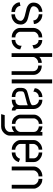

<svg xmlns="http://www.w3.org/2000/svg" viewBox="1157 -1884 906 3260"><g transform="rotate(90 1610.0 -254.0)"><path d="M19.5 -136.7 81.1 -147.5Q81.1 -100.6 130.9 -71.3Q157.2 -56.6 182.6 -56.6V4.9Q92.8 4.9 45.9 -60.5Q19.5 -96.7 19.5 -136.7ZM24.4 -370.1Q24.4 -460 104.5 -501Q142.6 -520.5 180.7 -520.5V-460Q134.8 -460 104.5 -421.9Q85.9 -397.5 85.9 -370.1Q85.9 -335.9 134.8 -317.4Q165 -305.7 287.1 -276.4Q362.3 -258.8 386.7 -203.1Q396.5 -180.7 396.5 -155.3Q396.5 -65.4 322.3 -20.5Q278.3 4.9 223.6 4.9V-55.7Q271.5 -55.7 306.6 -90.8Q333 -117.2 333 -153.3Q333 -196.3 252.9 -220.7Q230.5 -227.5 179.7 -239.3Q138.7 -249 119.1 -253.9Q44.9 -280.3 29.3 -333Q24.4 -350.6 24.4 -370.1ZM222.7 -459V-520.5Q305.7 -520.5 356.4 -458Q387.7 -418.9 387.7 -377L326.2 -367.2Q326.2 -422.9 264.6 -449.2Q241.2 -459 222.7 -459Z M454.1 -141.6Q454.1 -90.8 493.2 -48.8Q539.1 0 615.2 0V-61.5Q560.5 -61.5 531.2 -105.5Q519.5 -124 519.5 -141.6V-373Q519.5 -408.2 553.7 -435.5Q581.1 -457 615.2 -457V-518.6Q523.4 -518.6 476.6 -445.3Q455.1 -410.2 454.1 -376ZM659.2 -456.1Q707 -456.1 731.4 -415Q743.2 -396.5 745.1 -372.1Q746.1 -367.2 746.1 -351.6L806.6 -374Q806.6 -444.3 749 -488.3Q709 -518.6 659.2 -518.6ZM658.2 1Q726.6 2 777.3 -50.8Q818.4 -93.8 818.4 -144.5L756.8 -168V-148.4Q751 -93.8 702.1 -70.3Q680.7 -60.5 658.2 -60.5Z M883.8 2V-686.5H946.3V-468.8Q984.4 -509.8 1047.9 -510.7V-450.2Q1001 -450.2 966.8 -410.2Q947.3 -386.7 947.3 -364.3V2ZM1092.8 -450.2V-510.7Q1183.6 -510.7 1227.5 -446.3Q1251 -412.1 1251 -373V2H1188.5V-364.3Q1188.5 -410.2 1149.4 -435.5Q1125 -450.2 1092.8 -450.2Z M1328.1 0V-686.5H1395.5V0Z M1471.7 -121.1Q1471.7 -68.4 1523.4 -31.2Q1567.4 -1 1627 -1V-61.5Q1547.9 -61.5 1533.2 -115.2Q1530.3 -126 1530.3 -136.7V-168Q1531.2 -190.4 1542 -201.2Q1556.6 -215.8 1658.2 -239.3Q1740.2 -258.8 1767.6 -272.5V-149.4Q1767.6 -68.4 1686.5 -62.5Q1679.7 -61.5 1673.8 -61.5V-1Q1743.2 -1 1782.2 -34.2Q1783.2 -35.2 1784.2 -36.1Q1811.5 -1 1856.4 -1V-62.5Q1832 -64.5 1831.1 -94.7V-368.2Q1831.1 -433.6 1782.2 -479.5Q1738.3 -520.5 1673.8 -520.5V-461.9Q1720.7 -461.9 1749 -422.9Q1766.6 -398.4 1766.6 -367.2V-349.6Q1767.6 -325.2 1648.4 -294.9Q1537.1 -266.6 1520.5 -257.8Q1472.7 -230.5 1471.7 -167ZM1478.5 -390.6 1536.1 -368.2Q1536.1 -423.8 1584 -449.2Q1604.5 -460 1627.9 -460V-520.5Q1561.5 -520.5 1514.6 -473.6Q1477.5 -436.5 1478.5 -390.6Z M1918 179.7 1934.6 119.1H2115.2Q2178.7 116.2 2209 70.3Q2219.7 53.7 2219.7 38.1V-41Q2176.8 -2 2126 -2V-59.6Q2169.9 -59.6 2201.2 -97.7Q2219.7 -120.1 2219.7 -142.6V-377.9Q2219.7 -423.8 2169.9 -448.2Q2146.5 -460 2126 -460V-520.5Q2174.8 -520.5 2214.8 -488.3Q2217.8 -485.4 2219.7 -483.4V-520.5H2282.2V38.1Q2282.2 79.1 2246.1 123Q2198.2 178.7 2128.9 179.7ZM1926.8 -141.6V-381.8Q1927.7 -426.8 1965.8 -469.7Q2013.7 -519.5 2083 -520.5V-460Q2032.2 -460 2002.9 -414.1Q1990.2 -395.5 1990.2 -378.9V-142.6Q1990.2 -110.4 2023.4 -84Q2050.8 -62.5 2083 -62.5V-2Q1994.1 -2 1948.2 -76.2Q1926.8 -111.3 1926.8 -141.6Z M2358.4 -141.6V-378.9Q2359.4 -423.8 2401.4 -466.8Q2450.2 -517.6 2521.5 -518.6V-457Q2469.7 -457 2438.5 -411.1Q2423.8 -389.6 2423.8 -371.1V-298.8H2668.9V-371.1Q2668.9 -418 2621.1 -444.3Q2595.7 -459 2568.4 -459V-518.6Q2634.8 -518.6 2687.5 -470.7Q2730.5 -429.7 2731.4 -379.9V-236.3H2423.8V-141.6Q2423.8 -113.3 2458 -85Q2488.3 -60.5 2522.5 -60.5V0Q2435.5 0 2384.8 -71.3Q2358.4 -109.4 2358.4 -141.6ZM2568.4 0V-62.5Q2629.9 -62.5 2662.1 -113.3Q2671.9 -127.9 2674.8 -141.6L2732.4 -120.1Q2712.9 -50.8 2648.4 -18.6Q2611.3 0 2568.4 0Z M2807.6 0V-378.9Q2807.6 -425.8 2849.6 -469.7Q2900.4 -520.5 2974.6 -520.5V-456.1Q2921.9 -456.1 2889.6 -415Q2873 -393.6 2873 -371.1V0ZM3016.6 -456.1V-520.5Q3106.4 -520.5 3157.2 -448.2Q3182.6 -411.1 3182.6 -378.9V0H3117.2V-371.1Q3117.2 -402.3 3085 -430.7Q3055.7 -456.1 3016.6 -456.1Z"/></g></svg>

Font: Post No Bills Colombo Medium
Style: Regular
Weight: 500
Designer: Kosala Senevirathne, Siva Puranthara, Lasantha Premarathna, Tharique Azeez
Foundry: Mooniak
Version: Version 1.220 ; ttfautohint (v1.6)